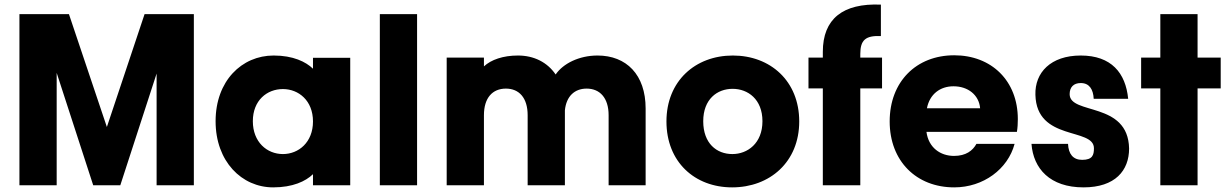

<svg xmlns="http://www.w3.org/2000/svg" viewBox="-20 -801 5323 830"><path d="M64 -740V0H225V-486L383 0H500L657 -483V0H818V-740H605L442 -252L278 -740Z M1161 9C1245 9 1301 -17 1333 -48V0H1494V-551H1333V-504C1302 -534 1247 -561 1163 -561C1025 -561 912 -451 912 -277C912 -103 1025 9 1161 9ZM1073 -277C1073 -367 1134 -416 1203 -416C1271 -416 1333 -366 1333 -276C1333 -186 1271 -135 1203 -135C1134 -135 1073 -187 1073 -277Z M1622 -740V0H1783V-740Z M1911 -552V0H2072V-303C2072 -378 2109 -418 2167 -418C2224 -418 2261 -378 2261 -303V0H2422V-324C2428 -385 2464 -418 2516 -418C2573 -418 2611 -378 2611 -303V0H2771V-332C2771 -478 2688 -561 2563 -561C2483 -561 2414 -526 2382 -479C2346 -532 2288 -561 2219 -561C2155 -561 2103 -543 2072 -514V-552Z M3145 9C3308 9 3435 -101 3435 -276C3435 -451 3310 -561 3148 -561C2986 -561 2861 -451 2861 -276C2861 -101 2983 9 3145 9ZM3020 -277C3020 -372 3080 -417 3147 -417C3213 -417 3276 -372 3276 -277C3276 -181 3211 -135 3146 -135C3078 -135 3020 -181 3020 -277Z M3537 -577V-552H3475V-419H3537V0H3699V-419H3793V-552H3699V-568C3699 -628 3722 -648 3788 -645V-781C3623 -788 3537 -719 3537 -577Z M4217 -333H3987C3999 -394 4044 -428 4102 -428C4164 -428 4212 -391 4217 -333ZM3826 -276C3826 -105 3941 9 4105 9C4231 9 4337 -70 4366 -179H4201C4185 -150 4156 -127 4104 -127C4046 -127 3994 -162 3985 -231H4376C4379 -248 4380 -269 4380 -286C4380 -452 4266 -562 4105 -562C3941 -562 3826 -448 3826 -276Z M4664 9C4801 9 4861 -64 4861 -159C4857 -364 4604 -303 4604 -394C4604 -424 4621 -442 4652 -442C4689 -442 4706 -415 4708 -374H4857C4846 -486 4784 -561 4652 -561C4522 -561 4453 -487 4456 -391C4461 -189 4709 -251 4709 -160C4709 -131 4703 -110 4658 -110C4619 -110 4599 -135 4597 -179H4439C4447 -72 4519 9 4664 9Z M5157 0V-419H5257V-552H5157V-740H4996V-552H4913V-419H4996V0Z"/></svg>

Font: Malmofest
Style: Bold
Weight: 700
Designer: Jonny Pinhorn (Poppins), Kolossal
Version: Version 1.004;Glyphs 3.1.2 (3151)